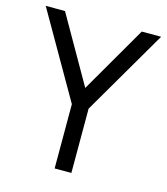

<svg xmlns="http://www.w3.org/2000/svg" viewBox="-102 -747 719 827"><g transform="rotate(15 257.5 -333.5)"><path d="M0 -666.5H85.9L255.9 -369.1L428.2 -666.5H514.6L293 -286.6V0H218.3V-286.6Z"/></g></svg>

Font: NMS Futura Pro Book
Style: Regular
Weight: 400
Designer: Blend3rman
Version: Version 0.1